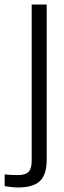

<svg xmlns="http://www.w3.org/2000/svg" viewBox="-84 -620 280 845"><path d="M-3.5 205Q-17 205 -34 203.2Q-51 201.5 -63.5 199V147.5Q-52 149 -36 149.8Q-20 150.5 -5 150.5Q27.5 150.5 41.5 136.5Q55.5 122.5 55.5 88V-600H121.5V83.5Q121.5 148 92 176.5Q62.5 205 -3.5 205Z"/></svg>

Font: Big Shoulders Stencil Display
Style: Regular
Weight: 400
Designer: Patric King
Foundry: XO Type Co
Version: Version 1.000